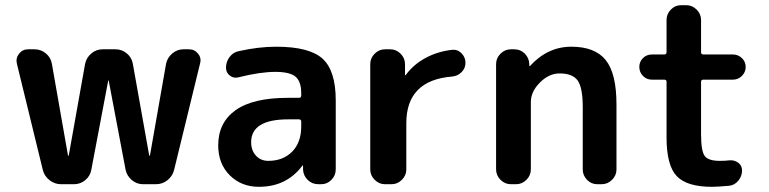

<svg xmlns="http://www.w3.org/2000/svg" viewBox="-20 -710 2963 740"><path d="M145 -55 45 -465Q40 -486 53.5 -503Q67 -520 88 -520H113Q138 -520 157 -504Q176 -488 180 -464L242 -111Q242 -110 243 -110Q245 -110 245 -111L308 -464Q313 -488 332 -504Q351 -520 375 -520H425Q450 -520 469 -504Q488 -488 492 -464L555 -111Q555 -110 557 -110Q558 -110 558 -111L620 -464Q625 -488 644 -504Q663 -520 687 -520H708Q730 -520 743.5 -503Q757 -486 751 -465L651 -55Q645 -31 625.5 -15.5Q606 0 581 0H531Q507 0 488 -16Q469 -32 464 -56L399 -399Q399 -400 398 -400Q397 -400 397 -399L332 -56Q328 -32 309 -16Q290 0 265 0H215Q191 0 171 -15.5Q151 -31 145 -55Z M1091 -250Q948 -250 948 -162Q948 -130 966.5 -110Q985 -90 1014 -90Q1071 -90 1106 -125.5Q1141 -161 1141 -223V-241Q1141 -250 1132 -250ZM978 10Q910 10 865.5 -34.5Q821 -79 821 -150Q821 -237 887.5 -285Q954 -333 1091 -333H1132Q1141 -333 1141 -342V-350Q1141 -396 1119 -414.5Q1097 -433 1041 -433Q983 -433 899 -412Q881 -407 866 -418.5Q851 -430 851 -449Q851 -472 865 -490.5Q879 -509 901 -513Q977 -530 1044 -530Q1172 -530 1223 -484Q1274 -438 1274 -323V-57Q1274 -34 1257.5 -17Q1241 0 1218 0H1207Q1183 0 1166 -16.5Q1149 -33 1148 -57V-71Q1148 -72 1147 -72Q1145 -72 1145 -71Q1084 10 978 10Z M1464 0Q1441 0 1424 -17Q1407 -34 1407 -57V-463Q1407 -486 1424 -503Q1441 -520 1464 -520H1484Q1507 -520 1524 -503Q1541 -486 1541 -463V-421Q1541 -420 1542 -420Q1544 -420 1544 -421Q1573 -461 1620 -486.5Q1667 -512 1723 -518Q1744 -520 1759 -504.5Q1774 -489 1774 -468Q1774 -447 1759 -432Q1744 -417 1723 -415Q1546 -401 1546 -235V-57Q1546 -34 1529 -17Q1512 0 1489 0Z M1949 0Q1926 0 1909 -17Q1892 -34 1892 -57V-463Q1892 -486 1909 -503Q1926 -520 1949 -520H1962Q1986 -520 2002.5 -503.5Q2019 -487 2020 -463V-456Q2020 -455 2021 -455Q2022 -455 2023 -456Q2091 -530 2182 -530Q2273 -530 2314.5 -478.5Q2356 -427 2356 -307V-57Q2356 -34 2339 -17Q2322 0 2299 0H2282Q2259 0 2242.5 -17Q2226 -34 2226 -57V-297Q2226 -372 2206.5 -399.5Q2187 -427 2137 -427Q2096 -427 2061 -392Q2026 -357 2026 -317V-57Q2026 -34 2009 -17Q1992 0 1969 0Z M2492 -403Q2472 -403 2458 -417.5Q2444 -432 2444 -452Q2444 -472 2458 -486Q2472 -500 2492 -500H2540Q2549 -500 2549 -509V-633Q2549 -656 2565.5 -673Q2582 -690 2605 -690H2625Q2648 -690 2665 -673Q2682 -656 2682 -633V-509Q2682 -500 2691 -500H2805Q2825 -500 2839.5 -486Q2854 -472 2854 -452Q2854 -432 2839.5 -417.5Q2825 -403 2805 -403H2691Q2682 -403 2682 -395V-193Q2682 -128 2696 -109Q2710 -90 2754 -90Q2778 -90 2790 -92Q2810 -94 2825 -83Q2840 -72 2840 -53Q2840 -31 2825.5 -13.5Q2811 4 2790 6Q2746 10 2724 10Q2627 10 2588 -31.5Q2549 -73 2549 -180V-395Q2549 -403 2540 -403Z"/></svg>

Font: Rounded Mplus 1c Bold
Style: Bold
Weight: 700
Version: Version 1.059.20150529